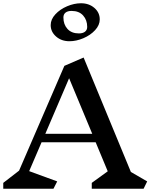

<svg xmlns="http://www.w3.org/2000/svg" viewBox="-23 -1158 923 1178"><path d="M858 0H540V-36L638 -107L564 -285H232L156 -108L328 -45L305 0H-3V-36L94 -111L372 -754L490 -805L780 -103L880 -45ZM401 -678 255 -337H543ZM589 -1039Q589 -1004 560.5 -973Q532 -942 488.5 -923.5Q445 -905 403 -905Q354 -905 321 -934Q288 -963 288 -1004Q288 -1039 316.5 -1070Q345 -1101 388.5 -1119.5Q432 -1138 474 -1138Q523 -1138 556 -1109.5Q589 -1081 589 -1039ZM366 -1051Q366 -1008 391 -980.5Q416 -953 461 -953Q485 -953 498.5 -963.5Q512 -974 512 -993Q512 -1035 487 -1063Q462 -1091 416 -1091Q392 -1091 379 -1080.5Q366 -1070 366 -1051Z"/></svg>

Font: InknutAntiqua
Style: Medium
Weight: 500
Designer: Claus Eggers Srensen
Foundry: Claus Eggers Srensen
Version: Version 1.000; ttfautohint (v1.2) -l 7 -r 28 -G 50 -x 13 -D 